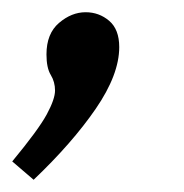

<svg xmlns="http://www.w3.org/2000/svg" viewBox="-56 -136 301 314"><path d="M20 -47Q20 -81 40.5 -98.5Q61 -116 84 -116Q106 -116 122.5 -102Q139 -88 139 -59Q139 -14 100.5 42Q62 98 -1 158L-36 128Q7 76 20.5 51Q34 26 34 12Q34 -2 27 -13.5Q20 -25 20 -47Z"/></svg>

Font: Bitter Medium
Style: Italic
Weight: 500
Italic angle: -9°
Designer: Sol Matas, and Bitter project Authors
Foundry: Sol Matas
Version: Version 2.001